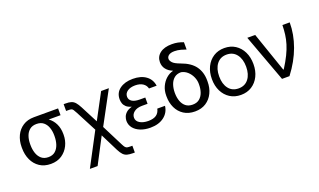

<svg xmlns="http://www.w3.org/2000/svg" viewBox="-92 -1317 3455 2077"><g transform="rotate(-20 1635.5 -278.5)"><path d="M43 -258.8V-269.5Q43 -342.8 71 -401.4Q99.1 -460 151.9 -494.1Q204.6 -528.3 278.3 -528.3H556.6V-450.2H420.4Q465.3 -418.5 490.5 -366.7Q515.6 -314.9 515.6 -249V-238.3Q515.6 -174.8 487.8 -117.9Q460 -61 407.5 -25.6Q355 9.8 280.3 9.8Q205.6 9.8 152.3 -25.6Q99.1 -61 71 -121.8Q43 -182.6 43 -258.8ZM140.6 -269.5V-258.8Q140.6 -207.5 155 -164.3Q169.4 -121.1 200.2 -94.7Q231 -68.4 280.3 -68.4Q328.6 -68.4 358.9 -94.7Q389.2 -121.1 403.6 -164.3Q418 -207.5 418 -258.8V-269.5Q418 -318.4 403.3 -359.4Q388.7 -400.4 358.2 -425.3Q327.6 -450.2 278.3 -450.2Q230 -450.2 199.5 -425.3Q168.9 -400.4 154.8 -359.4Q140.6 -318.4 140.6 -269.5Z M656.2 204.1 856.4 -174.3 731.4 -414.1Q716.8 -442.4 707.8 -454.8Q698.7 -467.3 686.5 -470.2Q674.3 -473.1 649.4 -472.7H628.9V-550.8H649.4Q689.9 -551.3 715.3 -543.2Q740.7 -535.2 760 -513.4Q779.3 -491.7 800.8 -450.2L902.3 -253.9L1058.6 -545.9H1147.5L946.3 -172.9L1071.3 74.2Q1083.5 98.6 1093 109.6Q1102.5 120.6 1116 123.3Q1129.4 126 1153.3 126H1173.8V204.1H1153.3Q1112.8 204.1 1086.7 197Q1060.5 189.9 1041.3 169.7Q1022 149.4 1002 110.4L900.4 -92.8L745.1 204.1Z M1483.4 -284.2V-244.1H1418.9Q1361.3 -244.1 1327.4 -217.5Q1293.5 -190.9 1293.9 -152.3Q1293.5 -113.8 1330.8 -90.3Q1368.2 -66.9 1429.7 -66.4Q1489.3 -66.9 1521.7 -89.6Q1554.2 -112.3 1564.5 -159.2H1653.3Q1644 -82.5 1583.3 -36.4Q1522.5 9.8 1425.8 9.8Q1362.3 9.8 1312.5 -10Q1262.7 -29.8 1234.1 -65.2Q1205.6 -100.6 1205.1 -147.5Q1205.1 -169.9 1214.1 -194.3Q1223.1 -218.8 1246.3 -239.7Q1269.5 -260.7 1312.5 -272.9Q1272 -284.2 1251.2 -303.7Q1230.5 -323.2 1223.1 -346.4Q1215.8 -369.6 1215.8 -391.6Q1215.3 -467.3 1273.2 -510Q1331.1 -552.7 1423.8 -552.7Q1517.1 -552.7 1574.7 -510.7Q1632.3 -468.8 1642.6 -394.5H1554.7Q1545.9 -432.1 1512.5 -454.6Q1479 -477.1 1423.8 -477.5Q1367.7 -477.1 1334.2 -453.4Q1300.8 -429.7 1300.8 -391.6Q1300.8 -357.9 1330.1 -337.4Q1359.4 -316.9 1418.9 -316.4H1483.4Z M1762.7 -621.1Q1762.7 -684.1 1812.3 -722.4Q1861.8 -760.7 1949.2 -760.7Q1987.3 -760.7 2017.6 -754.4Q2047.9 -748 2081.1 -735.4V-651.4Q2059.6 -659.7 2022.9 -669.7Q1986.3 -679.7 1950.2 -679.7Q1907.7 -679.7 1885 -663.6Q1862.3 -647.5 1862.3 -622.1Q1862.3 -603 1882.6 -579.3Q1902.8 -555.7 1969.7 -531.2Q2077.6 -492.7 2127 -424.6Q2176.3 -356.4 2175.8 -258.8V-249Q2176.3 -175.8 2147.9 -117.2Q2119.6 -58.6 2066.9 -24.4Q2014.2 9.8 1940.4 9.8Q1865.2 9.8 1812 -24.4Q1758.8 -58.6 1731 -117.2Q1703.1 -175.8 1703.1 -249V-258.8Q1703.1 -315.4 1724.9 -362.5Q1746.6 -409.7 1782.7 -441.7Q1818.8 -473.6 1862.3 -484.4V-487.3Q1816.4 -505.4 1789.6 -539.6Q1762.7 -573.7 1762.7 -621.1ZM1800.8 -258.8V-249Q1801.3 -199.7 1815.9 -158.7Q1830.6 -117.7 1861.3 -93Q1892.1 -68.4 1940.4 -68.4Q1988.3 -68.4 2018.6 -93Q2048.8 -117.7 2063.5 -158.7Q2078.1 -199.7 2078.1 -249V-258.8Q2078.1 -298.3 2061 -337.2Q2043.9 -376 2013.2 -404.5Q1982.4 -433.1 1940.4 -441.4Q1892.1 -441.9 1861.3 -416.5Q1830.6 -391.1 1815.9 -349.4Q1801.3 -307.6 1800.8 -258.8Z M2467.8 11.7Q2396.5 11.7 2342.5 -22.7Q2288.6 -57.1 2258.5 -117.7Q2228.5 -178.2 2228.5 -256.8Q2228.5 -335.9 2258.5 -397Q2288.6 -458 2342.5 -492.7Q2396.5 -527.3 2467.8 -527.3Q2539.6 -527.3 2593.3 -492.7Q2647 -458 2677 -397Q2707 -335.9 2707 -256.8Q2707 -178.2 2677 -117.7Q2647 -57.1 2593.3 -22.7Q2539.6 11.7 2467.8 11.7ZM2467.8 -63.5Q2541 -63.5 2582 -116.5Q2623 -169.4 2623 -256.8Q2623 -345.2 2581.8 -398.7Q2540.5 -452.1 2467.8 -452.1Q2395 -452.1 2353.8 -398.9Q2312.5 -345.7 2312.5 -256.8Q2312.5 -168.9 2353.5 -116.2Q2394.5 -63.5 2467.8 -63.5Z M2942.4 0 2741.2 -545.9H2832L2989.3 -89.8H2995.1Q3041 -162.1 3070.1 -221.7Q3099.1 -281.2 3115.2 -334.2Q3131.3 -387.2 3137.9 -438.7Q3144.5 -490.2 3145.5 -545.9H3229.5Q3230 -409.2 3179.4 -270.3Q3128.9 -131.3 3028.3 0Z"/></g></svg>

Font: Inter Display
Style: Regular
Weight: 400
Designer: Rasmus Andersson
Foundry: rsms
Version: Version 4.000;git-37864ae